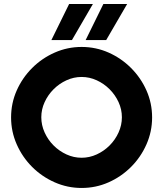

<svg xmlns="http://www.w3.org/2000/svg" viewBox="-20 -923 810 953"><path d="M385 10Q315 10 251.5 -18Q188 -46 139.5 -94.5Q91 -143 63 -206.5Q35 -270 35 -340Q35 -411 63 -474Q91 -537 139.5 -585.5Q188 -634 251.5 -662Q315 -690 385 -690Q456 -690 519 -662Q582 -634 630.5 -585.5Q679 -537 707 -474Q735 -411 735 -340Q735 -270 707 -206.5Q679 -143 630.5 -94.5Q582 -46 519 -18Q456 10 385 10ZM385 -140Q424 -140 460 -156.5Q496 -173 524 -201Q552 -229 568.5 -265.5Q585 -302 585 -341Q585 -380 568.5 -416Q552 -452 524 -480Q496 -508 460 -524.5Q424 -541 385 -541Q346 -541 310 -524.5Q274 -508 246 -480Q218 -452 201.5 -416Q185 -380 185 -341Q185 -302 201.5 -265.5Q218 -229 246 -201Q274 -173 310 -156.5Q346 -140 385 -140ZM235 -724 323 -903H441L337 -724ZM405 -724 493 -903H611L507 -724Z"/></svg>

Font: Teachers
Style: Bold
Weight: 700
Designer: Alfredo Marco Pradil, Chank Diesel
Version: Version 1.001